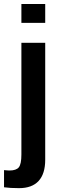

<svg xmlns="http://www.w3.org/2000/svg" viewBox="-39 -745 318 972"><path d="M189.9 -724.6V-629.4H69.3V-724.6ZM57.6 207.5Q12.7 207.5 -18.6 203.1V116.2Q-11.7 116.7 -5.1 117.4Q1.5 118.2 8.3 118.2Q43 118.2 56.2 102.1Q69.3 85.9 69.3 37.1V-528.3H189.9V63.5Q189.9 134.8 156.5 171.1Q123 207.5 57.6 207.5Z"/></svg>

Font: Arimo SemiBold
Style: Regular
Weight: 600
Designer: Steve Matteson
Foundry: Monotype Imaging Inc.
Version: Version 1.33